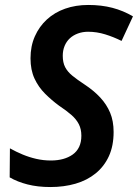

<svg xmlns="http://www.w3.org/2000/svg" viewBox="-20 -744 556 774"><path d="M183 10Q132 10 91 -0.5Q50 -11 19 -29L20 -146Q45 -132 71.5 -121Q98 -110 126.5 -103.5Q155 -97 185 -97Q212 -97 234 -103Q256 -109 273 -121Q290 -133 299 -152Q308 -171 308 -197Q308 -223 298 -243Q288 -263 268 -280.5Q248 -298 218 -318Q188 -340 161.5 -366.5Q135 -393 119 -427.5Q103 -462 103 -509Q103 -558 120.5 -597.5Q138 -637 169 -665.5Q200 -694 242.5 -709Q285 -724 336 -724Q389 -724 433 -712.5Q477 -701 516 -678L470 -579Q438 -595 404 -605.5Q370 -616 335 -616Q313 -616 294 -609Q275 -602 261.5 -589.5Q248 -577 240.5 -559Q233 -541 233 -519Q233 -492 242.5 -473.5Q252 -455 271.5 -439Q291 -423 320 -404Q358 -379 384 -351Q410 -323 424 -289.5Q438 -256 438 -212Q438 -156 419 -114.5Q400 -73 365.5 -45Q331 -17 284.5 -3.5Q238 10 183 10Z"/></svg>

Font: Noto Sans Display SemiBold
Style: Italic
Weight: 600
Italic angle: -12°
Designer: Monotype Design Team
Foundry: Monotype Imaging Inc.
Version: Version 2.003